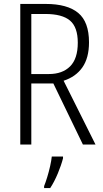

<svg xmlns="http://www.w3.org/2000/svg" viewBox="-20 -785 523 975"><path d="M212 -765Q322 -765 377 -719.5Q432 -674 432 -570Q432 -491 398.5 -443Q365 -395 303 -375L465 -51H401L251 -361H139V-51H83V-765ZM210 -714H139V-409H228Q297 -409 336 -448Q375 -487 375 -568Q375 -647 335.5 -680.5Q296 -714 210 -714ZM300 19Q291 54 273.5 96Q256 138 235 170H204V160Q211 143 219.5 115.5Q228 88 234.5 59Q241 30 243 10H300Z"/></svg>

Font: Noto Sans Tamil UI Condensed Light
Style: Regular
Weight: 300
Width: 3
Designer: Jelle Bosma - Monotype Design Team
Foundry: Monotype Imaging Inc.
Version: Version 2.004; ttfautohint (v1.8.4.7-5d5b)